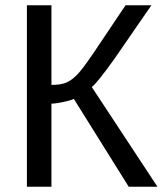

<svg xmlns="http://www.w3.org/2000/svg" viewBox="-20 -708 623 728"><path d="M82 -688H175V-386Q213 -386 234 -396Q256 -406 280 -433Q303 -459 356 -539L456 -688H554L416 -488Q350 -395 328 -378L577 0H468L260 -333Q254 -330 243.5 -327Q233 -324 221 -321.5Q209 -319 196.5 -317Q184 -315 175 -315V0H82Z"/></svg>

Font: Libra Sans
Style: Regular
Weight: 400
Foundry: Context Ltd
Version: Version 1.000; ttfautohint (v1.3)